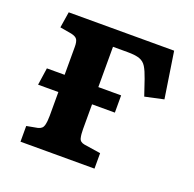

<svg xmlns="http://www.w3.org/2000/svg" viewBox="-97 -612 719 712"><g transform="rotate(20 262.0 -256.0)"><path d="M54 0V-62L97 -70Q115 -74 119 -89.5Q123 -105 123 -127V-221H43L53 -289H123V-400Q123 -419 117.5 -428Q112 -437 94 -441L48 -449L58 -512H474L502 -330L428 -314L407 -376Q397 -405 387.5 -420.5Q378 -436 361.5 -442Q345 -448 313 -448H256V-289H346V-221H256V-123Q256 -102 259.5 -88Q263 -74 281 -71L346 -61V0Z"/></g></svg>

Font: Literata SemiBold
Style: Regular
Weight: 600
Designer: Latin by Veronika Burian and Jose Scaglione. Greek by Irene Vlachou. Cyrillic by Vera Evstafieva.
Foundry: TypeTogether
Version: Version 3.103; ttfautohint (v1.8.4.7-5d5b);gftools[0.9.29]